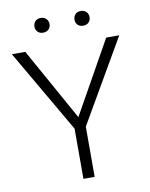

<svg xmlns="http://www.w3.org/2000/svg" viewBox="-94 -942 788 1010"><g transform="rotate(-10 299.5 -436.5)"><path d="M83.5 -710.9 298.8 -324.2 515.6 -710.9H585.4L328.6 -268.1V0H268.6V-268.1L11.7 -710.9ZM153.8 -832.5Q153.8 -849.6 164.6 -861.1Q175.3 -872.6 193.8 -872.6Q212.4 -872.6 223.4 -861.1Q234.4 -849.6 234.4 -832.5Q234.4 -816.4 223.4 -805.2Q212.4 -793.9 193.8 -793.9Q175.3 -793.9 164.6 -805.2Q153.8 -816.4 153.8 -832.5ZM367.7 -832Q367.7 -849.1 378.2 -860.6Q388.7 -872.1 407.7 -872.1Q426.3 -872.1 437.3 -860.6Q448.2 -849.1 448.2 -832Q448.2 -815.9 437.3 -804.7Q426.3 -793.5 407.7 -793.5Q388.7 -793.5 378.2 -804.7Q367.7 -815.9 367.7 -832Z"/></g></svg>

Font: Vazirmatn FD ExtraLight
Style: Regular
Weight: 200
Designer: Saber Rastikerdar
Foundry: Saber Rastikerdar
Version: Version 33.003